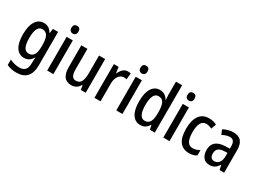

<svg xmlns="http://www.w3.org/2000/svg" viewBox="-44 -1593 3576 2665"><g transform="rotate(30 1744.5 -260.0)"><path d="M220 -550Q261 -550 293.5 -531Q326 -512 351 -469H356L366 -540H449V-1Q449 115 394.5 177.5Q340 240 225 240Q140 240 73 207V120Q150 158 228 158Q288 158 319 125Q350 92 350 19V4Q350 -12 351 -33.5Q352 -55 354 -73H350Q326 -30 293 -10Q260 10 217 10Q134 10 88.5 -62Q43 -134 43 -267Q43 -403 89.5 -476.5Q136 -550 220 -550ZM242 -464Q144 -464 144 -266Q144 -168 169 -121Q194 -74 245 -74Q298 -74 325 -116Q352 -158 352 -247V-271Q352 -373 325.5 -418.5Q299 -464 242 -464Z M637 -745Q692 -745 692 -683Q692 -652 677 -636.5Q662 -621 637 -621Q611 -621 595.5 -636.5Q580 -652 580 -683Q580 -745 637 -745ZM685 -540V0H586V-540Z M1203 -540V0H1125L1113 -71H1107Q1087 -31 1052 -10.5Q1017 10 974 10Q895 10 858 -41.5Q821 -93 821 -188V-540H919V-207Q919 -76 996 -76Q1058 -76 1081.5 -122Q1105 -168 1105 -259V-540Z M1563 -550Q1574 -550 1586.5 -548.5Q1599 -547 1611 -544L1600 -444Q1591 -447 1579.5 -449Q1568 -451 1558 -451Q1507 -451 1473.5 -404Q1440 -357 1441 -281V0H1343V-540H1419L1432 -447H1438Q1457 -491 1488.5 -520.5Q1520 -550 1563 -550Z M1744 -745Q1799 -745 1799 -683Q1799 -652 1784 -636.5Q1769 -621 1744 -621Q1718 -621 1702.5 -636.5Q1687 -652 1687 -683Q1687 -745 1744 -745ZM1792 -540V0H1693V-540Z M2080 10Q1997 10 1950.5 -61.5Q1904 -133 1904 -269Q1904 -405 1950.5 -477.5Q1997 -550 2078 -550Q2123 -550 2156.5 -529Q2190 -508 2212 -470H2217Q2215 -492 2213 -513Q2211 -534 2211 -552V-760H2310V0H2231L2217 -67H2211Q2189 -31 2157.5 -10.5Q2126 10 2080 10ZM2105 -72Q2161 -72 2186.5 -116Q2212 -160 2212 -249V-275Q2212 -371 2187.5 -418Q2163 -465 2104 -465Q2053 -465 2029 -414Q2005 -363 2005 -269Q2005 -72 2105 -72Z M2498 -745Q2553 -745 2553 -683Q2553 -652 2538 -636.5Q2523 -621 2498 -621Q2472 -621 2456.5 -636.5Q2441 -652 2441 -683Q2441 -745 2498 -745ZM2546 -540V0H2447V-540Z M2862 10Q2762 10 2710.5 -58Q2659 -126 2659 -266Q2659 -402 2712 -476Q2765 -550 2866 -550Q2905 -550 2936 -542Q2967 -534 2990 -520L2961 -440Q2938 -451 2915 -457.5Q2892 -464 2870 -464Q2760 -464 2760 -267Q2760 -75 2871 -75Q2901 -75 2928 -83.5Q2955 -92 2981 -107V-22Q2932 10 2862 10Z M3255 -550Q3341 -550 3381.5 -502.5Q3422 -455 3422 -363V0H3349L3333 -74H3330Q3304 -32 3271.5 -11Q3239 10 3188 10Q3121 10 3086.5 -36.5Q3052 -83 3052 -154Q3052 -318 3252 -326L3324 -329V-361Q3324 -418 3304.5 -444Q3285 -470 3245 -470Q3216 -470 3187 -460.5Q3158 -451 3126 -434L3095 -507Q3130 -527 3171 -538.5Q3212 -550 3255 -550ZM3271 -259Q3208 -256 3180 -229.5Q3152 -203 3152 -154Q3152 -109 3170.5 -89Q3189 -69 3222 -69Q3267 -69 3296 -105.5Q3325 -142 3325 -210V-262Z"/></g></svg>

Font: Noto Sans Malayalam Condensed Medium
Style: Regular
Weight: 500
Width: 3
Designer: Jelle Bosma - Monotype Design Team
Foundry: Monotype Imaging Inc.
Version: Version 2.104; ttfautohint (v1.8.4.7-5d5b)